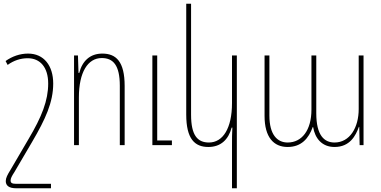

<svg xmlns="http://www.w3.org/2000/svg" viewBox="-20 -780 2050 1032"><path d="M254 232V208H66C43 208 37 202 37 190C37 179 43 167 58 144L153 -18C224 -139 266 -230 266 -331C266 -427 216 -492 131 -492C87 -492 45 -477 10 -452L21 -431C54 -455 91 -467 129 -467C196 -467 239 -418 239 -331C239 -240 205 -153 133 -32L37 132C20 159 11 177 11 193C11 217 27 232 68 232Z M378 0H404V-256C404 -392 452 -468 527 -468C588 -468 624 -430 624 -319V0H650V-318C650 -449 604 -492 530 -492C464 -492 422 -452 406 -388H402L399 -482H378ZM799 0H904V-25H825V-482H799Z M1253 232V-482H1227V-226C1227 -90 1178 -14 1103 -14C1042 -14 1007 -52 1007 -163V-760H981V-164C981 -33 1027 10 1100 10C1167 10 1208 -30 1225 -94H1229C1227 -63 1227 -33 1227 -1V232Z M1526 10C1600 10 1639 -36 1661 -97H1663C1673 -37 1710 10 1778 10C1861 10 1892 -51 1909 -98H1911L1913 0H1934V-482H1908V-194C1908 -94 1860 -14 1778 -14C1723 -14 1680 -52 1680 -171V-482H1654V-191C1654 -79 1602 -14 1526 -14C1471 -14 1428 -55 1428 -159V-482H1402V-157C1402 -42 1451 10 1526 10Z"/></svg>

Font: Noto Sans Armenian Condensed Thin
Style: Regular
Weight: 100
Width: 3
Designer: Monotype Design Team
Foundry: Monotype Imaging Inc.
Version: Version 2.008